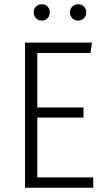

<svg xmlns="http://www.w3.org/2000/svg" viewBox="-20 -886 501 906"><path d="M407 -636H156V-379H374V-331H156V-49H420V0H98V-685H414ZM215 -828Q215 -811 204.5 -800Q194 -789 177 -789Q161 -789 150 -800Q139 -811 139 -828Q139 -844 150 -855Q161 -866 177 -866Q194 -866 204.5 -855Q215 -844 215 -828ZM387 -828Q387 -811 376 -800Q365 -789 349 -789Q332 -789 321 -800Q310 -811 310 -828Q310 -844 321 -855Q332 -866 349 -866Q365 -866 376 -855Q387 -844 387 -828Z"/></svg>

Font: Fira Sans Condensed Light
Style: Regular
Weight: 300
Width: 3
Designer: bBox Type GmbH & Carrois Corporate GbR & Edenspiekermann AG
Foundry: bBox Type GmbH & Carrois Corporate GbR & Edenspiekermann AG
Version: Version 4.301